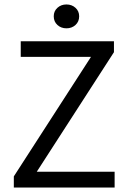

<svg xmlns="http://www.w3.org/2000/svg" viewBox="-20 -841 574 861"><path d="M42 0V-50L388 -586H73V-656H491V-607L145 -71H494V0ZM221 -768Q221 -791 237.5 -806Q254 -821 278 -821Q302 -821 318.5 -806Q335 -791 335 -768Q335 -744 318.5 -729Q302 -714 278 -714Q254 -714 237.5 -729Q221 -744 221 -768Z"/></svg>

Font: RibengUni
Style: Regular
Weight: 400
Designer: (1) Dr. Andrew Glass (Senior Program Manager at Microsoft Corporation)
(2) Bivuti Chakma (Chakma Font Designer & Keyboar
Foundry: Bivuti Chakma
Version: Version 2.2022; Updated on: 03 June 2022; Friday